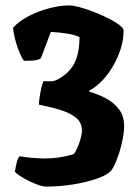

<svg xmlns="http://www.w3.org/2000/svg" viewBox="-20 -585 514 710"><path d="M151 105Q137 105 112.5 95.5Q88 86 66 73Q44 60 35 50Q43 -1 53 -7Q76 -3 102 -1Q128 1 147 1Q173 1 200 -3Q227 -7 252 -15Q259 -22 266 -38Q273 -54 278 -72Q283 -90 283 -102Q283 -133 259.5 -151Q236 -169 200 -179.5Q164 -190 124 -198Q124 -208 126.5 -225.5Q129 -243 133 -260Q137 -277 141 -285Q162 -284 171.5 -284.5Q181 -285 191 -290Q235 -313 254.5 -350Q274 -387 274 -448Q257 -456 230 -460.5Q203 -465 168 -467L131 -369Q127 -366 115.5 -363Q104 -360 69 -360Q59 -371 46 -406.5Q33 -442 28 -482Q50 -507 86 -525.5Q122 -544 162 -554.5Q202 -565 236 -565Q250 -565 274.5 -558.5Q299 -552 327 -541Q355 -530 380 -517.5Q405 -505 421 -493Q437 -481 437 -472Q437 -428 418.5 -382.5Q400 -337 371 -301.5Q342 -266 310 -250V-246Q345 -236 374 -220Q403 -204 421 -179.5Q439 -155 439 -118Q439 -98 434 -72Q429 -46 421 -20.5Q413 5 404 24Q395 43 387 50Q371 65 333 77.5Q295 90 247 97.5Q199 105 151 105Z"/></svg>

Font: Texturina 72pt Black
Style: Regular
Weight: 900
Designer: Guillermo Torres Carreño
Foundry: Omnibus-Type
Version: Version 1.002; ttfautohint (v1.8.3)